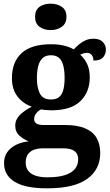

<svg xmlns="http://www.w3.org/2000/svg" viewBox="-20 -790 600 1046"><path d="M236 236Q118 236 60 200.5Q2 165 2 99Q2 64 19.5 39Q37 14 67.5 -1Q98 -16 136 -20Q110 -30 86.5 -50.5Q63 -71 63 -106Q63 -138 87 -162.5Q111 -187 153 -209Q106 -225 75.5 -264Q45 -303 45 -364Q45 -452 97.5 -500.5Q150 -549 259 -549Q298 -549 328.5 -541.5Q359 -534 382 -521Q396 -536 411.5 -549Q427 -562 446 -570.5Q465 -579 490 -579Q523 -579 540 -561.5Q557 -544 557 -520Q557 -496 542 -478Q527 -460 489 -460Q489 -480 479 -491Q469 -502 455 -502Q443 -502 434 -499Q425 -496 417 -492Q440 -472 454.5 -442Q469 -412 469 -368Q469 -289 418 -239Q367 -189 259 -189Q249 -189 230.5 -190.5Q212 -192 204 -194Q190 -188 178 -173.5Q166 -159 166 -141Q166 -125 178.5 -117Q191 -109 217 -109H334Q401 -109 443.5 -91Q486 -73 506 -39Q526 -5 526 44Q526 133 455 184.5Q384 236 236 236ZM238 176Q297 176 334 164Q371 152 388.5 130Q406 108 406 78Q406 48 386 33Q366 18 325 18H209Q189 18 168.5 24.5Q148 31 134 48Q120 65 120 97Q120 122 133.5 140Q147 158 173.5 167Q200 176 238 176ZM257 -248Q287 -248 303 -262Q319 -276 325.5 -303Q332 -330 332 -365Q332 -402 325.5 -430Q319 -458 303 -473.5Q287 -489 257 -489Q228 -489 211.5 -473Q195 -457 188 -429Q181 -401 181 -364Q181 -312 197.5 -280Q214 -248 257 -248ZM256 -626Q220 -626 195.5 -644Q171 -662 171 -698Q171 -736 195.5 -753Q220 -770 256 -770Q291 -770 316.5 -753Q342 -736 342 -698Q342 -662 316.5 -644Q291 -626 256 -626Z"/></svg>

Font: Noto Serif Myanmar
Style: Regular
Weight: 400
Designer: Ben Mitchell and the Monotype Design Team
Foundry: Monotype Imaging Inc.
Version: Version 2.106